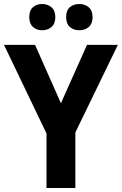

<svg xmlns="http://www.w3.org/2000/svg" viewBox="-20 -938 608 958"><path d="M284 -423 414 -714H568L356 -277V0H212V-272L0 -714H155ZM126 -852Q126 -886 144.5 -902Q163 -918 190 -918Q218 -918 237 -901.5Q256 -885 256 -852Q256 -820 237 -803.5Q218 -787 190 -787Q163 -787 144.5 -803.5Q126 -820 126 -852ZM310 -852Q310 -886 328.5 -902Q347 -918 376 -918Q404 -918 423 -901.5Q442 -885 442 -852Q442 -820 423 -803.5Q404 -787 376 -787Q347 -787 328.5 -803.5Q310 -820 310 -852Z"/></svg>

Font: Noto Sans Gurmukhi UI SemiCondensed
Style: Bold
Weight: 700
Width: 4
Designer: Jelle Bosma - Monotype Design Team
Foundry: Monotype Imaging Inc.
Version: Version 2.004; ttfautohint (v1.8.4.7-5d5b)